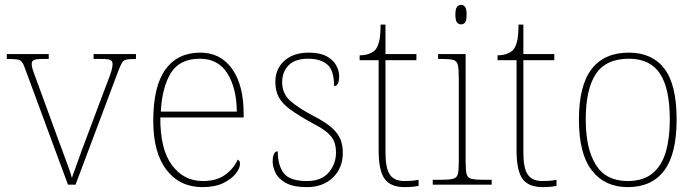

<svg xmlns="http://www.w3.org/2000/svg" viewBox="-20 -758 2862 788"><path d="M86 -468Q78 -492 71 -502Q64 -512 50.5 -514Q37 -516 8 -516V-536H180V-516H156Q125 -516 117.5 -511Q110 -506 110 -495Q110 -482 120 -456Q130 -430 138 -407L214 -199Q225 -170 237 -137Q249 -104 259.5 -75.5Q270 -47 275 -28Q282 -46 297.5 -90.5Q313 -135 340 -206L400 -366Q420 -418 431 -448Q442 -478 442 -495Q442 -506 434.5 -511Q427 -516 396 -516H364V-536H538V-516H536Q511 -516 499 -513.5Q487 -511 481 -501Q475 -491 466 -468L290 0H259Z M811 10Q718 10 663.5 -60.5Q609 -131 609 -262Q609 -404 659 -473Q709 -542 802 -542Q885 -542 932.5 -475.5Q980 -409 980 -290V-276H638Q637 -146 685.5 -80.5Q734 -15 812 -15Q869 -15 904 -40.5Q939 -66 956 -103Q961 -100 963 -96Q965 -92 965 -85Q965 -68 947.5 -45.5Q930 -23 896 -6.5Q862 10 811 10ZM952 -300Q951 -397 913 -457Q875 -517 801 -517Q717 -517 681 -458Q645 -399 640 -300Z M1240 10Q1184 10 1153.5 -7Q1123 -24 1111 -48.5Q1099 -73 1099 -95Q1099 -109 1101.5 -118.5Q1104 -128 1108.5 -132.5Q1113 -137 1120 -137Q1120 -80 1144.5 -47.5Q1169 -15 1240 -15Q1299 -15 1329 -50Q1359 -85 1359 -132Q1359 -156 1352 -175.5Q1345 -195 1324.5 -213Q1304 -231 1263 -252Q1205 -284 1171.5 -308.5Q1138 -333 1124 -359.5Q1110 -386 1110 -422Q1110 -475 1147 -508.5Q1184 -542 1248 -542Q1293 -542 1320.5 -527Q1348 -512 1360 -489.5Q1372 -467 1372 -445Q1372 -426 1367 -415.5Q1362 -405 1351 -405Q1351 -470 1323 -493.5Q1295 -517 1245 -517Q1190 -517 1164 -489.5Q1138 -462 1138 -421Q1138 -374 1171 -344.5Q1204 -315 1265 -283Q1316 -257 1342 -233.5Q1368 -210 1377.5 -185.5Q1387 -161 1387 -131Q1387 -68 1346 -29Q1305 10 1240 10Z M1641 10Q1583 10 1558.5 -24Q1534 -58 1534 -141V-511H1456V-531Q1477 -531 1492.5 -536.5Q1508 -542 1518 -551Q1528 -560 1535 -584Q1542 -608 1542 -657H1562V-536H1689V-511H1562V-132Q1562 -68 1580 -41.5Q1598 -15 1640 -15Q1657 -15 1669.5 -16Q1682 -17 1698 -20V5Q1682 8 1668.5 9Q1655 10 1641 10Z M1756 0V-20H1786Q1823 -20 1839 -24Q1855 -28 1859 -43.5Q1863 -59 1863 -94V-438Q1863 -475 1859 -491.5Q1855 -508 1840.5 -512Q1826 -516 1796 -516H1778V-536H1891V-94Q1891 -59 1895 -43.5Q1899 -28 1915.5 -24Q1932 -20 1968 -20H1998V0ZM1872 -658Q1862 -658 1855.5 -666Q1849 -674 1849 -698Q1849 -721 1855.5 -729.5Q1862 -738 1872 -738Q1883 -738 1889 -729.5Q1895 -721 1895 -698Q1895 -674 1889 -666Q1883 -658 1872 -658Z M2207 10Q2149 10 2124.5 -24Q2100 -58 2100 -141V-511H2022V-531Q2043 -531 2058.5 -536.5Q2074 -542 2084 -551Q2094 -560 2101 -584Q2108 -608 2108 -657H2128V-536H2255V-511H2128V-132Q2128 -68 2146 -41.5Q2164 -15 2206 -15Q2223 -15 2235.5 -16Q2248 -17 2264 -20V5Q2248 8 2234.5 9Q2221 10 2207 10Z M2556 10Q2463 10 2409.5 -58Q2356 -126 2356 -267Q2356 -407 2408 -474.5Q2460 -542 2561 -542Q2656 -542 2706.5 -476.5Q2757 -411 2757 -267Q2757 -126 2706 -58Q2655 10 2556 10ZM2556 -15Q2620 -15 2658 -46.5Q2696 -78 2712.5 -134.5Q2729 -191 2729 -267Q2729 -395 2688.5 -456Q2648 -517 2561 -517Q2467 -517 2425.5 -454.5Q2384 -392 2384 -267Q2384 -148 2425.5 -81.5Q2467 -15 2556 -15Z"/></svg>

Font: Noto Serif Ethiopic Thin
Style: Regular
Weight: 250
Version: Version 2.102